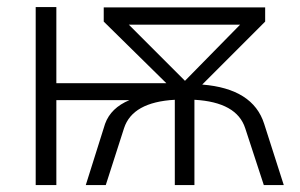

<svg xmlns="http://www.w3.org/2000/svg" viewBox="-20 -534 866 554"><path d="M351.6 -462.9 513.7 -300.8 672.9 -462.9ZM227.5 0 283.2 -176.8Q299.8 -222.7 353.5 -245.1H142.6V0H83V-513.7H142.6V-293.9H460L279.3 -471.7V-512.7H745.1V-471.7L563.5 -290Q710 -278.3 742.2 -176.8L798.8 0H741.2L687.5 -164.1Q663.1 -239.3 541 -246.1V0H484.4V-246.1Q362.3 -239.3 337.9 -164.1L285.2 0Z"/></svg>

Font: Gothic A1 Light
Style: Regular
Weight: 300
Version: Version 2.50